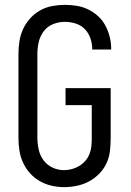

<svg xmlns="http://www.w3.org/2000/svg" viewBox="-20 -763 540 791"><path d="M244 8Q218 8 192 2Q166 -4 143.5 -17Q121 -30 103.5 -49.5Q86 -69 75 -93Q64 -117 60 -143Q56 -169 56 -195V-540Q56 -566 60 -592.5Q64 -619 75 -643Q86 -667 104 -687Q122 -707 145 -720Q168 -733 194.5 -738Q221 -743 247 -743Q272 -743 296.5 -739Q321 -735 343.5 -724Q366 -713 384.5 -696Q403 -679 414.5 -657Q426 -635 432 -611Q438 -587 438 -562Q438 -561 438 -560.5Q438 -560 438 -559H360Q360 -559 360 -559.5Q360 -560 360 -561Q360 -583 352.5 -605Q345 -627 329.5 -643Q314 -659 292 -666Q270 -673 247 -673Q222 -673 198.5 -663.5Q175 -654 160 -634Q145 -614 139.5 -589.5Q134 -565 134 -540V-195Q134 -171 139.5 -146.5Q145 -122 159.5 -102.5Q174 -83 196.5 -72.5Q219 -62 244 -62Q260 -62 276.5 -66.5Q293 -71 307 -79.5Q321 -88 332 -101Q343 -114 349 -129.5Q355 -145 356.5 -161.5Q358 -178 358 -195V-330H250V-400H436V-195Q436 -168 433 -141.5Q430 -115 419 -91Q408 -67 389 -47.5Q370 -28 346.5 -15.5Q323 -3 296.5 2.5Q270 8 244 8Z"/></svg>

Font: iosevka_custom_sans_ss08
Style: Regular
Weight: 400
Designer: Belleve Invis
Foundry: Belleve Invis
Version: Version 10.3.0; ttfautohint (v1.8.3)